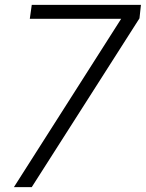

<svg xmlns="http://www.w3.org/2000/svg" viewBox="-20 -766 597 786"><path d="M37 0H110L551 -691L557 -746H110L102 -689H476Z"/></svg>

Font: Mluvka Light
Style: Italic
Weight: 300
Italic angle: -8°
Designer: Modified by Jiří Krblich, Original typeface by Gumpita Rahayu
Foundry: Gumpita Rahayu & Jiří Krblich
Version: Version 2.000;Glyphs 3.1.1 (3134)